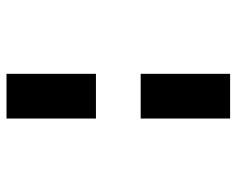

<svg xmlns="http://www.w3.org/2000/svg" viewBox="-88 -636 724 587"><g transform="rotate(-90 273.5 -342.0)"><path d="M205.1 -683.6H341.8V-410.2H205.1ZM205.1 -273.4H341.8V0H205.1Z"/></g></svg>

Font: DatCub
Style: Bold
Weight: 700
Designer: GGBot
Version: 1.00